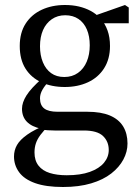

<svg xmlns="http://www.w3.org/2000/svg" viewBox="-20 -508 558 768"><path d="M232 240Q164 240 120.5 224.5Q77 209 56.5 181Q36 153 36 118Q36 93 48 72Q60 51 89 30.5Q118 10 168 -10L174 -4Q154 15 141.5 32Q129 49 123.5 65.5Q118 82 118 102Q118 134 134 154.5Q150 175 179 184Q208 193 247 193Q302 193 339.5 179.5Q377 166 396 143Q415 120 415 92Q415 58 392 36Q369 14 315 14H198Q185 14 171 13Q157 12 145 10V7Q107 -1 87.5 -21Q68 -41 68 -73Q68 -98 86 -126.5Q104 -155 148 -194V-205L182 -190Q160 -167 150 -149.5Q140 -132 140 -115Q140 -87 157 -74Q174 -61 210 -61H329Q384 -61 419.5 -46Q455 -31 472.5 -2.5Q490 26 490 66Q490 99 473.5 130Q457 161 425 186Q393 211 344.5 225.5Q296 240 232 240ZM239 -160Q187 -160 146 -178.5Q105 -197 82 -233.5Q59 -270 59 -324Q59 -377 82.5 -413.5Q106 -450 147 -469Q188 -488 240 -488Q270 -488 295.5 -482Q321 -476 342.5 -464.5Q364 -453 380 -436L382 -434Q400 -414 410 -386.5Q420 -359 420 -324Q420 -272 396.5 -235Q373 -198 332 -179Q291 -160 239 -160ZM237 -200Q269 -200 292 -216.5Q315 -233 327 -261.5Q339 -290 339 -327Q339 -363 327.5 -390Q316 -417 294 -432Q272 -447 241 -447Q210 -447 187 -431Q164 -415 152 -387.5Q140 -360 140 -323Q140 -287 151.5 -259Q163 -231 184.5 -215.5Q206 -200 237 -200ZM343 -415V-442H349L480 -488L495 -478V-415Z"/></svg>

Font: Source Serif 4 Variable
Style: Regular
Weight: 400
Designer: Frank Grießhammer
Foundry: Adobe
Version: Version 4.005;hotconv 1.1.0;makeotfexe 2.6.0